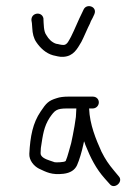

<svg xmlns="http://www.w3.org/2000/svg" viewBox="-20 -745 457 632"><path d="M287.4 -427H205.4C189.4 -427 176.6 -425.3 167.1 -422C139.6 -413.7 132.3 -405.7 113.8 -378C87.9 -339.8 79.6 -296.8 76.5 -239C75.4 -217 91.8 -198.3 108 -190C133.2 -178.2 149.8 -168.5 189.1 -173C211.2 -175.7 226 -185 233.5 -201C241 -217.5 249.9 -248 254 -268L256.7 -280C258.5 -276 259.9 -272 261 -268C278.6 -224.2 296 -189.8 325.2 -157L341.3 -139C356.2 -120 387.9 -146.8 370.6 -165L355.6 -183C337.1 -205.2 327 -220 313.9 -246C296 -286 275.4 -334.5 273.3 -388H285.3C295.9 -388 304.8 -396.4 305.3 -407C305.9 -417.6 298 -427 285.3 -427ZM231.3 -388 229.8 -360C226.7 -338.3 224.2 -321.8 219.7 -300L214.3 -274C209.7 -259.8 202.8 -229.1 196.2 -215C191.3 -210.3 162.6 -210.1 160 -211L142.3 -217C132.2 -220.4 112.9 -227.5 113.6 -241C114 -248 114 -248 114.5 -258C121.1 -301.4 124.4 -328.4 143.7 -358C160.4 -381.9 165.8 -388 201.3 -388ZM83.5 -678 85 -669 86.2 -653C87 -634.8 90.8 -618.7 99.7 -606C112.1 -587.6 130.7 -569.6 154.5 -563C165.6 -561.1 174.6 -556.9 189.2 -558C221.8 -560.2 233.9 -583.5 247.8 -607C254.2 -618.6 269.5 -655.4 275.9 -667C277.5 -672.3 280.5 -678.7 284.9 -686L290.5 -698C301.4 -723.4 265.4 -734.8 255.4 -714L249.7 -702C238.6 -680.3 225.5 -647.3 213.7 -624C207.6 -613.9 201.8 -597 189.2 -597C179.1 -597 173.5 -599.9 164.5 -601C150.2 -605.8 139.9 -616.8 132.9 -629C123.2 -641.4 124 -665.9 122.9 -685C117.3 -708.8 81.7 -703.2 83.5 -678Z"/></svg>

Font: Just Breathe
Style: Obl1
Weight: 400
Foundry: Cannot Into Space Fonts
Version: Version 0.72